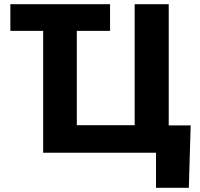

<svg xmlns="http://www.w3.org/2000/svg" viewBox="-20 -727 953 914"><path d="M503.9 -580.1H345.7V-130.9H621.1V-707H783.2V-129.9H887.7L878.9 167H722.7V0H185.5V-580.1H29.3V-707H503.9Z"/></svg>

Font: Pretendard JP ExtraBold
Style: Regular
Weight: 800
Designer: Base glyphs from Inter by Rasmus Andersson; Hangeul glyphs from Noto Sans CJK(Source Han Sans) by Jang Soo-young and Kan
Foundry: Kil Hyung-jin
Version: Version 1.309